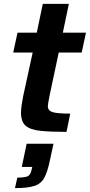

<svg xmlns="http://www.w3.org/2000/svg" viewBox="-20 -678 462 987"><path d="M322 0Q239 0 187.5 -5.5Q136 -11 112 -31.5Q88 -52 88 -98Q88 -115 91 -136Q94 -157 99 -183L148 -408H48L70 -510H169L200 -658H334L303 -510H422L400 -408H282L236 -192Q235 -187 232.5 -174.5Q230 -162 228 -149.5Q226 -137 226 -132Q226 -109 250.5 -101.5Q275 -94 341 -94ZM57 289 69 235Q108 235 122.5 228Q137 221 142 196L146 180H92L117 61H255L237 144Q225 203 208.5 234.5Q192 266 157.5 277.5Q123 289 57 289Z"/></svg>

Font: Saira SemiBold
Style: Italic
Weight: 600
Italic angle: -12°
Designer: Hector Gatti with collaboration of the Omnibus-Type team
Foundry: Omnibus-Type
Version: Version 1.100; ttfautohint (v1.8.3)